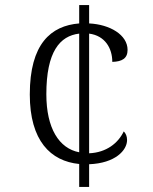

<svg xmlns="http://www.w3.org/2000/svg" viewBox="-20 -734 599 754"><path d="M291 -90V0H330V-89C433 -93 479 -144 479 -184C479 -199 474 -210 466 -218C444 -172 398 -135 330 -132V-602C392 -594 421 -545 421 -491C460 -492 481 -505 481 -538C481 -597 412 -638 330 -642V-714H291V-642C180 -633 97 -562 97 -363C97 -181 179 -101 291 -90ZM291 -602V-136C212 -151 162 -230 162 -364C162 -531 215 -593 291 -602Z"/></svg>

Font: Noto Serif Bengali Light
Style: Regular
Weight: 300
Designer: Juan Bruce, Universal Thirst, Indian Type Foundry and the Monotype Design Team.
Foundry: Monotype Imaging Inc.
Version: Version 2.003